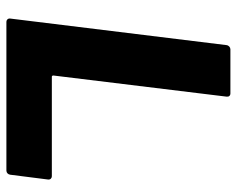

<svg xmlns="http://www.w3.org/2000/svg" viewBox="-90 -650 740 600"><g transform="rotate(90 280.0 -350.0)"><path d="M48 0H513C520 0 525 -5 526 -12L541 -130C542 -137 537 -142 531 -142H220C217 -142 216 -144 216 -147L282 -688C283 -695 279 -700 272 -700H134C128 -700 122 -695 121 -688L38 -12C37 -5 42 0 48 0Z"/></g></svg>

Font: Barlow ExtraBold
Style: Italic
Weight: 800
Italic angle: -7°
Designer: Jeremy Tribby
Foundry: Tribby Type
Version: Version 1.422;hotconv 1.0.109;makeotfexe 2.5.65596